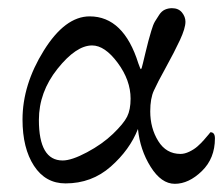

<svg xmlns="http://www.w3.org/2000/svg" viewBox="-20 -434 545 469"><path d="M299 -193Q299 -238 267.5 -280.5Q236 -323 205 -323Q166 -323 120.5 -266Q75 -209 75 -141Q75 -42 133 -42Q155 -42 192.5 -62Q230 -82 256 -107Q282 -132 290.5 -149Q299 -166 299 -193ZM317 -119Q297 -68 250.5 -27Q204 14 140 14Q91 14 63 -29Q35 -72 35 -142Q35 -227 87 -310.5Q139 -394 199 -394Q282 -394 318 -279Q323 -265 324 -265Q326 -265 329 -279Q331 -287 335.5 -306Q340 -325 342.5 -334Q345 -343 349.5 -358.5Q354 -374 358.5 -381.5Q363 -389 369 -398Q375 -407 383 -410.5Q391 -414 400 -414Q416 -414 424.5 -403.5Q433 -393 433 -381Q433 -365 419.5 -336Q406 -307 385 -269Q364 -231 356 -213Q347 -194 347 -162Q347 -121 366.5 -89.5Q386 -58 421 -58Q431 -58 442.5 -63.5Q454 -69 462.5 -76.5Q471 -84 478 -92Q485 -100 490 -106L494 -111Q505 -111 505 -96Q505 -47 473 -16Q441 15 407 15Q374 15 348 -26.5Q322 -68 317 -119Z"/></svg>

Font: EB Garamond 08
Style: Regular
Weight: 400
Version: Version 0.016 ; ttfautohint (v1.5)